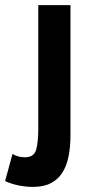

<svg xmlns="http://www.w3.org/2000/svg" viewBox="-37 -720 346 752"><path d="M113 -700H239V-191Q239 -145 231.5 -107.5Q224 -70 207 -43.5Q190 -17 162 -2.5Q134 12 92 12Q63 12 34.5 6Q6 0 -17 -11L12 -117Q33 -104 61 -104Q96 -104 104.5 -133.5Q113 -163 113 -218Z"/></svg>

Font: PT Sans Narrow
Style: Bold
Weight: 700
Width: 3
Designer: A.Korolkova, O.Umpeleva, V.Yefimov
Foundry: ParaType Ltd
Version: Version 2.003W OFL